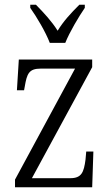

<svg xmlns="http://www.w3.org/2000/svg" viewBox="-20 -786 465 806"><path d="M189 -606H254C272 -651 310 -715 336 -753V-766H313C277 -730 247 -698 222 -657C196 -698 166 -730 131 -766H107V-753C134 -715 172 -651 189 -606ZM43 0H367L372 -150H342L339 -116C332 -62 322 -38 275 -38H114L367 -504V-536H59L51 -407H81L84 -423C93 -476 101 -498 151 -498H295L43 -32Z"/></svg>

Font: Noto Serif Sinhala Condensed Light
Style: Regular
Weight: 300
Width: 3
Designer: Jelle Bosma - Monotype Design Team
Foundry: Monotype Imaging Inc.
Version: Version 2.007